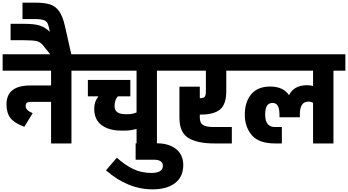

<svg xmlns="http://www.w3.org/2000/svg" viewBox="-30 -1084 2630 1451"><path d="M600 -674V-550H510V0H356V-314H200Q181 -314 172.5 -307Q164 -300 164 -281Q164 -266 177.5 -252.5Q191 -239 217 -229L154 -126Q79 -153 49 -192Q19 -231 19 -295Q19 -438 199 -438H356V-550H-10V-674Z M511 -664H357L297 -739Q276 -766 248 -773Q220 -780 155 -780H50V-904H155Q230 -904 271.5 -890.5Q313 -877 347 -843L336 -890Q329 -920 306 -930Q283 -940 235 -940H140V-1064H235Q305 -1064 346.5 -1051Q388 -1038 415.5 -1001Q443 -964 460 -890Z M1246 -674V-550H1156V0H1002V-110Q957 -97 917 -97H887Q793 -97 737.5 -138.5Q682 -180 682 -263Q682 -316 714 -356H634V-480H955V-356H861Q836 -331 836 -281Q836 -221 919 -221H936Q970 -221 1002 -234V-550H580V-674Z M771 203 853 108Q914 163 976 193Q1038 223 1114 223Q1201 223 1201 168Q1201 147 1184 135Q1167 123 1134 123H995V-1H1156Q1245 -1 1299.5 41.5Q1354 84 1355 161Q1355 253 1292.5 300Q1230 347 1124 347Q935 347 771 203Z M1480 -218V-195Q1480 -155 1504 -139.5Q1528 -124 1587 -124H1722V0H1587Q1461 0 1393.5 -41.5Q1326 -83 1326 -195V-429H1480V-342H1486Q1507 -342 1516.5 -352Q1526 -362 1526 -395V-550H1226V-674H1768V-550H1680V-395Q1680 -296 1633.5 -257Q1587 -218 1486 -218Z M2580 -674V-550H2490V0H2336V-307Q2320 -316 2300 -316Q2268 -316 2252 -292Q2236 -268 2236 -217V-198H2082V-217Q2082 -263 2069 -284.5Q2056 -306 2031 -306Q2001 -306 1987.5 -285Q1974 -264 1974 -217Q1974 -124 2048 -124H2100V0H2048Q1926 0 1873 -62.5Q1820 -125 1820 -217Q1820 -314 1869 -372Q1918 -430 2011 -430Q2111 -430 2154 -365Q2192 -440 2290 -440Q2315 -440 2336 -434V-550H1748V-674Z"/></svg>

Font: Biryani Heavy
Style: Regular
Weight: 900
Designer: Dan Reynolds and Mathieu Réguer
Foundry: Dan Reynolds and Mathieu Réguer
Version: Version 1.003; ttfautohint (v1.1) -l 5 -r 5 -G 72 -x 0 -D la